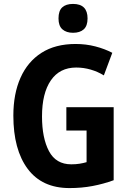

<svg xmlns="http://www.w3.org/2000/svg" viewBox="-20 -948 659 978"><path d="M318 -402H559V-30Q507 -11 451.5 -0.5Q396 10 334 10Q194 10 121 -88Q48 -186 48 -359Q48 -470 84.5 -552Q121 -634 191.5 -679Q262 -724 365 -724Q418 -724 466 -711.5Q514 -699 552 -679L509 -564Q478 -583 442 -593.5Q406 -604 368 -604Q284 -604 239 -538.5Q194 -473 194 -355Q194 -245 229.5 -178Q265 -111 343 -111Q366 -111 385 -114Q404 -117 421 -122V-283H318ZM352 -928Q426 -928 426 -854Q426 -816 406.5 -798.5Q387 -781 352 -781Q318 -781 298 -798.5Q278 -816 278 -854Q278 -893 297 -910.5Q316 -928 352 -928Z"/></svg>

Font: Noto Sans Arabic Cond
Style: Bold
Weight: 700
Width: 3
Designer: Monotype Design Team, Nadine Chahine, Nizar Qandah and Khaled Hosny
Foundry: Monotype Imaging Inc.
Version: Version 2.012; ttfautohint (v1.8.4.7-5d5b)